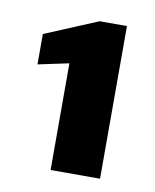

<svg xmlns="http://www.w3.org/2000/svg" viewBox="-52 -746 351 436"><g transform="rotate(10 123.5 -528.0)"><path d="M93 -352V-598L22 -583V-653L144 -704H207V-352Z"/></g></svg>

Font: DM Sans 16pt Black
Style: Regular
Weight: 900
Version: Version 4.004;gftools[0.9.30]